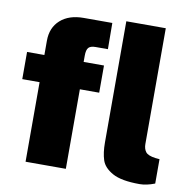

<svg xmlns="http://www.w3.org/2000/svg" viewBox="-85 -845 928 939"><g transform="rotate(10 379.5 -375.5)"><path d="M397 -395H301V0H101V-395H15V-530H101V-601Q101 -666 143.5 -704Q186 -742 259 -742H401L402 -612H341Q316 -612 306 -601Q296 -590 296 -561V-530H397ZM467 -160V-762H663V-187Q663 -163 674.5 -148Q686 -133 723 -128L744 -126V-5Q703 11 669 11Q578 11 534 -13.5Q490 -38 478.5 -73.5Q467 -109 467 -160Z"/></g></svg>

Font: Morrison Black
Style: Regular
Weight: 900
Designer: Pablo Impallari, Rodrigo Fuenzalida (Modified by Dan O. Williams)
Version: Version 0.03;June 6, 2019;FontCreator 11.5.0.2425 64-bit; tt